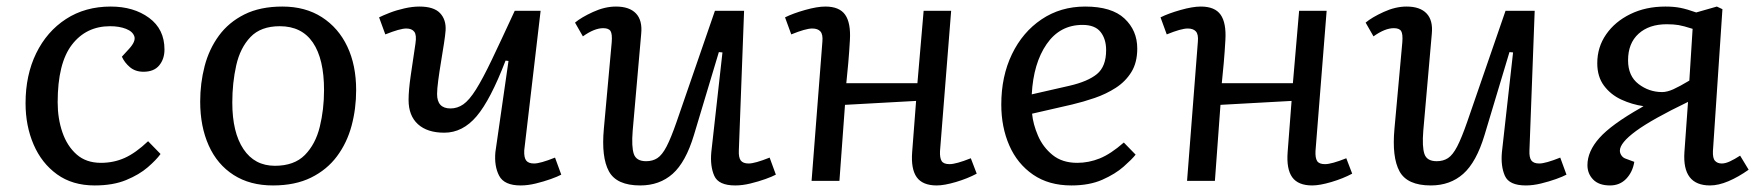

<svg xmlns="http://www.w3.org/2000/svg" viewBox="-20 -552 5384 586"><path d="M318 -532Q388 -532 435 -497.5Q482 -463 482 -401Q482 -372 466 -352.5Q450 -333 418 -333Q393 -333 376.5 -347Q360 -361 352 -379L374 -403Q395 -426 390 -441Q385 -456 364.5 -464Q344 -472 316 -472Q243 -472 199.5 -415.5Q156 -359 156 -240Q156 -190 170.5 -148Q185 -106 214 -80.5Q243 -55 288 -55Q327 -55 360.5 -70Q394 -85 432 -121L470 -82Q457 -64 431 -41.5Q405 -19 365 -2.5Q325 14 269 14Q201 14 154 -20Q107 -54 82.5 -111Q58 -168 58 -237Q58 -323 90.5 -389.5Q123 -456 181.5 -494Q240 -532 318 -532Z M813 14Q743 14 693 -18Q643 -50 617 -108Q591 -166 591 -242Q591 -298 604.5 -350Q618 -402 648 -443Q678 -484 726 -508Q774 -532 842 -532Q912 -532 962.5 -499.5Q1013 -467 1040 -410Q1067 -353 1067 -277Q1067 -220 1053 -168Q1039 -116 1008.5 -75Q978 -34 929.5 -10Q881 14 813 14ZM819 -46Q878 -46 910.5 -79Q943 -112 956 -165Q969 -218 969 -277Q969 -372 935 -422Q901 -472 834 -472Q776 -472 744.5 -439Q713 -406 701 -352.5Q689 -299 689 -239Q689 -148 723 -97Q757 -46 819 -46Z M1137 -499Q1149 -505 1169.5 -513Q1190 -521 1214.5 -526.5Q1239 -532 1260 -532Q1304 -532 1323 -512Q1342 -492 1340 -459Q1339 -445 1335 -419Q1331 -393 1326 -363Q1321 -333 1317.5 -306.5Q1314 -280 1314 -265Q1314 -221 1355 -221Q1376 -221 1394 -233.5Q1412 -246 1432.5 -278.5Q1453 -311 1481 -369.5Q1509 -428 1551 -519H1630L1580 -93Q1579 -71 1586 -62Q1593 -53 1610 -53Q1629 -53 1674 -71L1693 -19Q1682 -13 1661 -5.5Q1640 2 1615.5 8Q1591 14 1569 14Q1519 14 1503.5 -15.5Q1488 -45 1492 -88L1532 -366L1523 -367Q1477 -247 1434.5 -197Q1392 -147 1336 -147Q1284 -147 1255.5 -173Q1227 -199 1227 -247Q1227 -276 1233.5 -321Q1240 -366 1248 -419Q1252 -445 1244.5 -455Q1237 -465 1220 -465Q1201 -465 1156 -447Z M1735 -483Q1754 -499 1790 -515.5Q1826 -532 1860 -532Q1901 -532 1921 -511Q1941 -490 1937 -449L1911 -153Q1907 -104 1914.5 -82Q1922 -60 1952 -60Q1972 -60 1986.5 -69.5Q2001 -79 2014.5 -105Q2028 -131 2045 -180L2162 -519H2251L2235 -93Q2234 -71 2241 -62Q2248 -53 2265 -53Q2284 -53 2329 -71L2348 -19Q2337 -13 2316 -5.5Q2295 2 2270.5 8Q2246 14 2224 14Q2173 14 2160 -15.5Q2147 -45 2151 -88L2185 -392L2174 -393L2098 -140Q2073 -57 2033 -21.5Q1993 14 1934 14Q1862 14 1838.5 -29Q1815 -72 1823 -159L1847 -423Q1849 -448 1843.5 -457Q1838 -466 1821 -466Q1794 -466 1759 -441Z M2776 -244 2559 -232 2542 0H2457L2490 -425Q2492 -447 2484 -456Q2476 -465 2459 -465Q2439 -465 2395 -447L2376 -499Q2400 -511 2437 -521.5Q2474 -532 2499 -532Q2542 -532 2559.5 -507Q2577 -482 2574 -430Q2572 -394 2569 -360Q2566 -326 2563 -298H2780L2799 -519H2883L2849 -91Q2848 -70 2854 -60.5Q2860 -51 2878 -51Q2898 -51 2943 -69L2961 -22Q2933 -7 2897.5 3.5Q2862 14 2839 14Q2796 14 2778 -11Q2760 -36 2764 -88Z M3292 -532Q3373 -532 3412 -495.5Q3451 -459 3451 -404Q3451 -361 3433 -332Q3415 -303 3385.5 -284Q3356 -265 3321 -253Q3286 -241 3252 -233L3130 -205Q3133 -173 3148 -138Q3163 -103 3192.5 -79Q3222 -55 3268 -55Q3303 -55 3336.5 -68.5Q3370 -82 3410 -117L3446 -80Q3435 -66 3409.5 -43.5Q3384 -21 3344.5 -3.5Q3305 14 3250 14Q3181 14 3133 -19Q3085 -52 3060.5 -108Q3036 -164 3036 -233Q3036 -319 3068.5 -386.5Q3101 -454 3159 -493Q3217 -532 3292 -532ZM3356 -399Q3356 -433 3339 -454.5Q3322 -476 3284 -476Q3215 -476 3174.5 -417.5Q3134 -359 3129 -264L3243 -290Q3300 -303 3328 -326Q3356 -349 3356 -399Z M3922 -244 3705 -232 3688 0H3603L3636 -425Q3638 -447 3630 -456Q3622 -465 3605 -465Q3585 -465 3541 -447L3522 -499Q3546 -511 3583 -521.5Q3620 -532 3645 -532Q3688 -532 3705.5 -507Q3723 -482 3720 -430Q3718 -394 3715 -360Q3712 -326 3709 -298H3926L3945 -519H4029L3995 -91Q3994 -70 4000 -60.5Q4006 -51 4024 -51Q4044 -51 4089 -69L4107 -22Q4079 -7 4043.5 3.5Q4008 14 3985 14Q3942 14 3924 -11Q3906 -36 3910 -88Z M4148 -483Q4167 -499 4203 -515.5Q4239 -532 4273 -532Q4314 -532 4334 -511Q4354 -490 4350 -449L4324 -153Q4320 -104 4327.5 -82Q4335 -60 4365 -60Q4385 -60 4399.5 -69.5Q4414 -79 4427.5 -105Q4441 -131 4458 -180L4575 -519H4664L4648 -93Q4647 -71 4654 -62Q4661 -53 4678 -53Q4697 -53 4742 -71L4761 -19Q4750 -13 4729 -5.5Q4708 2 4683.5 8Q4659 14 4637 14Q4586 14 4573 -15.5Q4560 -45 4564 -88L4598 -392L4587 -393L4511 -140Q4486 -57 4446 -21.5Q4406 14 4347 14Q4275 14 4251.5 -29Q4228 -72 4236 -159L4260 -423Q4262 -448 4256.5 -457Q4251 -466 4234 -466Q4207 -466 4172 -441Z M5132 -241Q5022 -188 4973 -152Q4924 -116 4924 -92Q4924 -85 4928.5 -78Q4933 -71 4941 -68L4968 -58Q4963 -27 4943.5 -6.5Q4924 14 4894 14Q4860 14 4842.5 -4Q4825 -22 4825 -48Q4825 -90 4861.5 -131Q4898 -172 4988 -223L4996 -228Q4961 -233 4928.5 -248Q4896 -263 4875.5 -290.5Q4855 -318 4855 -359Q4855 -408 4882 -447Q4909 -486 4956 -509Q5003 -532 5063 -532Q5089 -532 5109 -528Q5129 -524 5157 -514L5220 -532L5237 -524L5208 -91Q5207 -69 5214.5 -61Q5222 -53 5235 -53Q5246 -53 5260 -59.5Q5274 -66 5291 -77L5317 -34Q5286 -12 5255.5 1Q5225 14 5199 14Q5114 14 5121 -88ZM5146 -464Q5118 -473 5103 -475.5Q5088 -478 5067 -478Q5013 -478 4981 -449Q4949 -420 4949 -368Q4949 -320 4981 -295.5Q5013 -271 5053 -271Q5068 -271 5087 -279.5Q5106 -288 5136 -306Z"/></svg>

Font: Literata 7pt
Style: Italic
Weight: 400
Italic angle: -2°
Designer: Latin by Veronika Burian and Jose Scaglione. Greek by Irene Vlachou. Cyrillic by Vera Evstafieva
Foundry: TypeTogether
Version: Version 3.002